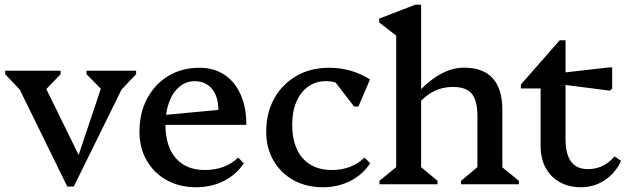

<svg xmlns="http://www.w3.org/2000/svg" viewBox="-20 -785 2679 818"><path d="M266.7 9.8 41.6 -449.3H78.4V-388.2L2 -468.9V-483.6H238.4V-468.9L167 -394.9H156.3V-448.4L329.4 -95.6H305.3L427.3 -459.7V-399.6H416.8L348.6 -468.9V-483.6H559.9V-468.9L483.5 -388.2V-449.3H520.3L294.4 9.8Z M815.4 12.7Q744.8 12.7 690.2 -17.6Q635.6 -47.8 604.9 -101.4Q574.2 -154.9 574.2 -223.6Q574.2 -304.3 607 -365.5Q639.8 -426.6 697.3 -461.5Q754.9 -496.3 829.9 -496.3Q891.1 -496.3 935.9 -466.7Q980.6 -437.1 1005.1 -382.4Q1029.6 -327.7 1029.6 -252.9H646.8V-292L910.3 -316.8Q910.3 -374.3 882.8 -406.7Q855.3 -439.1 809 -439.1Q772.7 -439.1 744.5 -415.6Q716.2 -392.2 700.6 -350.2Q684.9 -308.2 684.9 -253.4Q684.9 -162.1 728.9 -111.4Q772.8 -60.7 852.7 -60.7Q939.5 -60.7 994.6 -113.6L1018.7 -89.6Q987.4 -41.1 934 -14.2Q880.7 12.7 815.4 12.7Z M1355.4 12.7Q1284.8 12.7 1230.2 -17.6Q1175.6 -47.8 1144.9 -101.4Q1114.2 -154.9 1114.2 -223.6Q1114.2 -304.3 1148.4 -365.5Q1182.6 -426.6 1243 -461.5Q1303.3 -496.3 1382.1 -496.3Q1430.2 -496.3 1474 -483.7Q1517.8 -471.1 1556.3 -446.5L1507 -331H1488.7L1382 -469.4H1463.2V-397.7Q1428.3 -439.3 1368.9 -439.3Q1325.6 -439.3 1293.1 -416.2Q1260.7 -393.1 1242.8 -351.5Q1224.9 -310 1224.9 -253.4Q1224.9 -162.1 1269.3 -111.4Q1313.6 -60.7 1394.4 -60.7Q1477.8 -60.7 1532.9 -113.6L1557.1 -89.6Q1525.8 -41.1 1472.8 -14.2Q1419.8 12.7 1355.4 12.7Z M1944.2 0V-14.7L2029.8 -86.1L2014 -58V-289.9Q2014 -357.1 1989.9 -385.8Q1965.8 -414.6 1909.5 -414.6Q1866.2 -414.6 1830.1 -397Q1793.9 -379.4 1759.1 -340.2V-404.4H1773.2Q1864.7 -496.7 1956.9 -496.7Q2038.3 -496.7 2079.3 -451.4Q2120.2 -406.1 2120.2 -317.1V-56.3L2104.2 -85.1L2190.7 -14.7V0ZM1596.6 0V-14.7L1683.9 -86L1667.9 -58V-666.7L1710.9 -600.1L1595.7 -689V-705.6L1749.3 -765H1774.1V-56.3L1759.1 -85.3L1844 -14.7V0Z M2455.5 12.7Q2403.2 12.7 2364.3 -9.3Q2325.4 -31.3 2304.3 -70.7Q2283.2 -110.1 2283.2 -164.4V-467.4L2326.2 -408.2H2199.1V-424.9L2364.6 -613.4H2389.4V-193.3Q2389.4 -129 2412.9 -96.7Q2436.5 -64.4 2485 -64.4Q2551.9 -64.4 2598.3 -118.6L2625.8 -99.8Q2602.9 -48.6 2557.3 -17.9Q2511.6 12.7 2455.5 12.7ZM2577.5 -398.9 2367.4 -425.8V-474.1L2574.3 -497.8H2588.1V-406.3Z"/></svg>

Font: Platypi Light
Style: Regular
Weight: 300
Designer: David Sargent
Foundry: Bolt Cutter Type
Version: Version 1.200